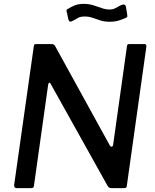

<svg xmlns="http://www.w3.org/2000/svg" viewBox="-20 -969 797 989"><path d="M724 -742Q735 -742 734 -729L633 -10Q632 0 620 0H554Q548 0 543 -2.5Q538 -5 534 -12L241 -537Q238 -544 234 -543Q230 -542 228 -532L155 -13Q154 -5 151 -2.5Q148 0 139 0H65Q58 0 55 -5Q52 -10 53 -17L154 -730Q155 -738 157.5 -740Q160 -742 168 -742H245Q254 -742 258.5 -738.5Q263 -735 266 -728L545 -221Q550 -212 556 -213.5Q562 -215 563 -225L634 -731Q635 -738 637.5 -740Q640 -742 647 -742ZM628 -877Q613 -870 592.5 -863.5Q572 -857 545 -857Q517 -857 496 -864Q475 -871 456.5 -877.5Q438 -884 415 -884Q392 -884 378.5 -875Q365 -866 349 -859Q341 -856 337.5 -859.5Q334 -863 332 -870L325 -902Q324 -908 322.5 -913Q321 -918 328 -922Q347 -934 365.5 -941.5Q384 -949 411 -949Q438 -949 460.5 -942Q483 -935 503.5 -927.5Q524 -920 545 -920Q560 -920 570.5 -925Q581 -930 591 -936Q601 -942 610 -945Q619 -947 623.5 -943.5Q628 -940 629 -933L635 -896Q636 -890 636 -885Q636 -880 628 -877Z"/></svg>

Font: Libre Franklin Medium
Style: Italic
Weight: 500
Italic angle: -8°
Designer: Pablo Impallari, Rodrigo Fuenzalida, Nhung Nguyen
Foundry: Impallari Type
Version: Version 3.000